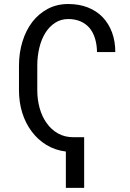

<svg xmlns="http://www.w3.org/2000/svg" viewBox="-20 -741 640 948"><path d="M395.5 186.5V-63.5H342.3Q299.3 -63.5 266.1 -82.3Q232.9 -101.1 210.4 -133.3Q187.5 -165 175.8 -207Q164.1 -249 164.1 -295.4V-417Q164.1 -462.9 174.1 -504.6Q184.1 -546.4 203.6 -578.1Q223.1 -609.4 251.7 -628.2Q280.3 -647 316.9 -647Q351.6 -647 377.9 -635.3Q404.3 -623.5 422.4 -602.5Q439.9 -581.1 449.2 -550.8Q458.5 -520.5 459 -483.9H549.3Q549.3 -537.6 533 -581.3Q516.6 -625 486.8 -656.2Q456.5 -687.5 413.6 -704.3Q370.6 -721.2 316.9 -721.2Q261.2 -721.2 216.3 -697.5Q171.4 -673.8 139.6 -632.8Q107.9 -591.3 90.8 -535.6Q73.7 -480 73.7 -416V-295.4Q73.7 -236.3 89.8 -184.3Q106 -132.3 136.2 -92.3Q166 -51.8 208.7 -25.6Q251.5 0.5 305.2 7.3V186.5Z"/></svg>

Font: RobotoMono Nerd Font
Style: Regular
Weight: 400
Monospace: yes
Designer: Google
Version: Version 3.000;Nerd Fonts 3.2.1